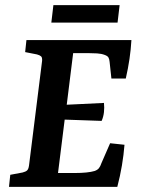

<svg xmlns="http://www.w3.org/2000/svg" viewBox="-20 -728 550 748"><path d="M414 -422 407 -487Q406 -498 402.5 -504Q399 -510 388 -514Q375 -519 358 -520Q341 -521 325 -521H265L240 -320L385 -327Q387 -309 385 -291Q383 -273 376 -257L232 -262L206 -54H273Q296 -54 316 -56Q336 -58 349 -62Q360 -66 365.5 -73Q371 -80 375 -92L409 -170L465 -164Q462 -125 455 -83.5Q448 -42 437 0H15L20 -47L68 -56Q80 -59 85.5 -64Q91 -69 93 -83L144 -491Q145 -504 140 -508.5Q135 -513 124 -516L78 -525L83 -572H492Q490 -536 484.5 -498.5Q479 -461 470 -422ZM188 -708H446L438 -640H180Z"/></svg>

Font: Rasa SemiBold
Style: Italic
Weight: 600
Italic angle: -7.10001°
Designer: Anna Giedrys (Yrsa+Rasa design), David Brezina (Yrsa art-direction, Rasa art-direction, design)
Foundry: Rosetta Type Foundry
Version: Version 2.004